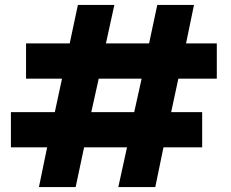

<svg xmlns="http://www.w3.org/2000/svg" viewBox="-20 -754 931 774"><path d="M137 0 170 -160H24V-302H201L230 -437H85V-579H261L294 -734H441L407 -579H581L614 -734H762L730 -579H854V-437H699L670 -302H795V-160H639L606 0H457L492 -160H319L285 0ZM348 -302H521L551 -437H378Z"/></svg>

Font: Rethink Sans ExtraBold
Style: Regular
Weight: 800
Designer: The Rethink Sans project authors (Hans Thiessen). DM Sans designed by Colophon Foundry.
Foundry: Rethink Communications LLC
Version: Version 1.001